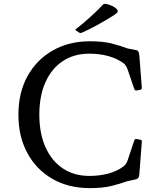

<svg xmlns="http://www.w3.org/2000/svg" viewBox="-20 -963 836 991"><path d="M444 8Q334 8 251 -39.5Q168 -87 121.5 -172.5Q75 -258 75 -371Q75 -484 121.5 -569Q168 -654 251.5 -702Q335 -750 444 -750Q511 -750 556.5 -738.5Q602 -727 638 -713L675 -706Q685 -705 689.5 -702Q694 -699 696.5 -691Q699 -683 700 -666L712 -510Q713 -502 703 -499L685 -496Q676 -495 673 -504L638 -606Q634 -617 629.5 -624Q625 -631 616 -638Q582 -662 537.5 -674Q493 -686 441 -686Q362 -686 304 -647.5Q246 -609 214.5 -538.5Q183 -468 183 -371Q183 -275 214.5 -204Q246 -133 304 -94Q362 -55 441 -55Q494 -55 538.5 -67Q583 -79 616 -103Q626 -111 630.5 -118Q635 -125 639 -136L673 -238Q676 -248 686 -245L704 -242Q713 -241 712 -231L699 -62Q698 -53 695.5 -47.5Q693 -42 685.5 -39Q678 -36 662 -33L638 -28Q602 -15 556.5 -3.5Q511 8 444 8ZM374 -804Q366 -809 373 -814Q394 -830 418 -850.5Q442 -871 466 -893.5Q490 -916 509 -937Q515 -944 525 -943Q543 -940 556.5 -933.5Q570 -927 580 -919Q586 -912 587.5 -907Q589 -902 583.5 -896.5Q578 -891 564 -882Q526 -858 481.5 -833.5Q437 -809 402 -794Q394 -791 386 -796Z"/></svg>

Font: Hahmlet
Style: Regular
Weight: 400
Designer: Minjoo Ham & Mark Frömberg
Foundry: hypertype
Version: Version 1.002